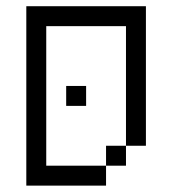

<svg xmlns="http://www.w3.org/2000/svg" viewBox="-20 -582 540 602"><path d="M437.5 -125H375V-500H125V-62.5H312.5V0H62.5V-562.5H437.5ZM187.5 -312.5H250V-250H187.5ZM312.5 -125H375V-62.5H312.5Z"/></svg>

Font: 寒蝉点阵体 16px
Style: Regular
Weight: 400
Designer: Designed by Warren2060
Foundry: ChillType
Version: Version 1.000